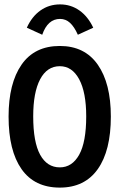

<svg xmlns="http://www.w3.org/2000/svg" viewBox="-20 -841 540 873"><path d="M252 12Q137 12 78 -72Q19 -156 19 -311Q19 -462 78 -547Q137 -632 252 -632Q365 -632 424.5 -547Q484 -462 484 -311Q484 -156 424.5 -72Q365 12 252 12ZM252 -80Q308 -80 340 -137.5Q372 -195 372 -312Q372 -421 340 -480.5Q308 -540 252 -540Q194 -540 162.5 -480.5Q131 -421 131 -312Q131 -195 162.5 -137.5Q194 -80 252 -80ZM172 -683 102 -715Q125 -766 164 -793.5Q203 -821 253 -821Q302 -821 341 -793.5Q380 -766 404 -715L334 -683Q318 -719 298.5 -737Q279 -755 253 -755Q197 -755 172 -683Z"/></svg>

Font: Ligconsolata
Style: Bold
Weight: 700
Monospace: yes
Designer: Raph Levien, Cyreal, Brenton Simpson
Foundry: Raph Levien, Cyreal, Google
Version: Version 3.001; ttfautohint (v1.8.2.53-6de2)